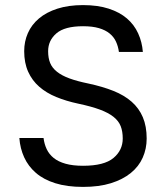

<svg xmlns="http://www.w3.org/2000/svg" viewBox="-20 -727 660 754"><path d="M306 7Q243 7 197 -7.5Q151 -22 121 -48Q91 -74 75 -109Q59 -144 56 -185H151Q154 -161 163.5 -141Q173 -121 191 -106.5Q209 -92 237.5 -84Q266 -76 306 -76Q389 -76 425.5 -106.5Q462 -137 462 -183Q462 -211 454 -231.5Q446 -252 426 -268Q406 -284 372.5 -296.5Q339 -309 287 -320Q240 -330 201 -346Q162 -362 134 -386.5Q106 -411 90.5 -445.5Q75 -480 75 -526Q75 -564 89.5 -597Q104 -630 133 -654.5Q162 -679 205.5 -693Q249 -707 306 -707Q364 -707 407 -693Q450 -679 478.5 -654.5Q507 -630 522.5 -596Q538 -562 541 -523H447Q444 -545 435.5 -563.5Q427 -582 410.5 -595.5Q394 -609 368.5 -616.5Q343 -624 306 -624Q234 -624 201.5 -596Q169 -568 169 -526Q169 -499 177 -479.5Q185 -460 204 -445Q223 -430 253 -419Q283 -408 327 -399Q383 -387 425.5 -370Q468 -353 497 -327.5Q526 -302 541 -266.5Q556 -231 556 -183Q556 -143 540.5 -108Q525 -73 493.5 -47.5Q462 -22 415.5 -7.5Q369 7 306 7Z"/></svg>

Font: Golos UI VF
Style: Regular
Weight: 400
Designer: A.Korolkova, Vitaly Kuzmin
Foundry: ParaType Ltd
Version: Version 2.000